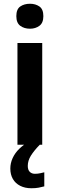

<svg xmlns="http://www.w3.org/2000/svg" viewBox="-20 -771 317 1023"><path d="M205 -542V0H73V-542ZM140 -751Q169 -751 190 -736.5Q211 -722 211 -685Q211 -649 190 -633.5Q169 -618 140 -618Q109 -618 88 -633.5Q67 -649 67 -685Q67 -722 88 -736.5Q109 -751 140 -751ZM128 113Q128 134 138.5 144.5Q149 155 166 155Q181 155 194.5 152Q208 149 216 147V222Q202 226 185.5 229Q169 232 147 232Q113 232 87.5 219Q62 206 48.5 182.5Q35 159 35 127Q35 98 47.5 71Q60 44 82.5 22Q105 0 134 -16L192 0Q161 32 144.5 58.5Q128 85 128 113Z"/></svg>

Font: Noto Sans Display SemiBold
Style: Regular
Weight: 600
Designer: Monotype Design Team
Foundry: Monotype Imaging Inc.
Version: Version 2.003